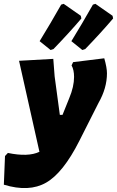

<svg xmlns="http://www.w3.org/2000/svg" viewBox="-61 -782 608 998"><path d="M310 -568Q366 -659 422 -758L435 -762L524 -700L527 -686Q465 -613 382 -527L367 -522ZM145 -568Q201 -659 257 -758L270 -762L359 -700L362 -686Q300 -613 217 -527L202 -522ZM216 -476 223 -385 250 -185H264L299 -272Q324 -332 324 -382Q324 -419 311 -442L319 -459L481 -479Q495 -430 495 -401Q495 -324 451 -247L351 -49Q267 117 178.5 167.5Q90 218 -41 178L-35 29L-20 13Q86 35 144 7L38 -466Z"/></svg>

Font: Alegreya Sans Black
Style: Italic
Weight: 900
Italic angle: -7°
Designer: Juan Pablo del Peral
Foundry: Huerta Tipografica
Version: Version 2.007